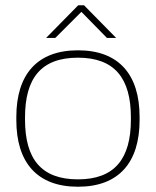

<svg xmlns="http://www.w3.org/2000/svg" viewBox="-20 -700 591 729"><path d="M42 -256V-244C42 -84 120 9 276 9C432 9 510 -84 510 -244V-256C510 -416 432 -509 276 -509C120 -509 42 -416 42 -256ZM75 -246V-254C75 -403 136 -481 276 -481C415 -481 477 -403 477 -254V-246C477 -97 415 -19 276 -19C136 -19 75 -97 75 -246ZM155 -556H190L289 -655L386 -556H421L299 -680H277Z"/></svg>

Font: LT Wave Alt Thin
Style: Regular
Weight: 100
Designer: Daniel Lyons
Version: Version 2.5 (Glyphs App)